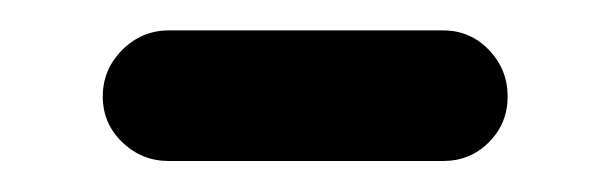

<svg xmlns="http://www.w3.org/2000/svg" viewBox="-20 -345 396 125"><path d="M89.8 -240.2Q72.3 -240.2 59.6 -252.4Q46.9 -264.6 46.9 -282.2Q46.9 -299.8 59.6 -312.5Q72.3 -325.2 89.8 -325.2H268.6Q286.1 -325.2 298.3 -312.5Q310.5 -299.8 310.5 -282.2Q310.5 -264.6 298.3 -252.4Q286.1 -240.2 268.6 -240.2Z"/></svg>

Font: Gen Jyuu Gothic Medium
Style: Regular
Weight: 500
Designer: [Source Han Sans]
Ryoko NISHIZUKA  (kana & ideographs); Paul D. Hunt (Latin, Greek & Cyrillic); Wenlong ZHANG  (bopomofo
Version: Version 1.002.20150607